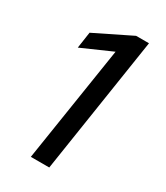

<svg xmlns="http://www.w3.org/2000/svg" viewBox="-174 -764 726 839"><g transform="rotate(30 189.0 -344.0)"><path d="M124 0 215 -583 63 -516 75 -598 258 -688H323L217 0Z"/></g></svg>

Font: Azeri Sans
Style: Italic
Weight: 400
Designer: Hector Gatti & Omnibus-Type (original fonts) / Cristiano Sobral (main changes and remastering)
Foundry: Omnibus-Type
Version: Version 0.07;August 21, 2020;FontCreator 13.0.0.2681 64-bit;